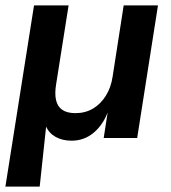

<svg xmlns="http://www.w3.org/2000/svg" viewBox="-22 -511 635 711"><path d="M-2 180 104 -491H232L186 -200Q180 -165 185.5 -140.5Q191 -116 209 -104Q227 -92 257 -92Q294 -92 322.5 -109Q351 -126 370 -156.5Q389 -187 395 -227L436 -491H563L486 0H362L378 -103H380Q361 -50 325.5 -20Q290 10 243 10Q209 10 184 -4Q159 -18 148 -44H149L125 180Z"/></svg>

Font: Nunito Sans 11pt
Style: Bold Italic
Weight: 700
Italic angle: -9°
Version: Version 3.101;gftools[0.9.27]